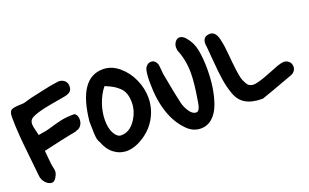

<svg xmlns="http://www.w3.org/2000/svg" viewBox="-86 -1073 2575 1602"><g transform="rotate(-20 1201.5 -272.0)"><path d="M490 -222 487 -219Q476 -216 463.5 -213.5Q451 -211 431 -207.5Q411 -204 347 -190Q283 -176 187 -154Q198 -37 199 -29Q200 -23 205 -0.5Q210 22 210 34Q210 57 192 86.5Q174 116 154 116Q124 116 98 88.5Q72 61 69 23Q64 -34 51.5 -145Q39 -256 32 -345Q25 -434 25 -513Q25 -561 46.5 -573.5Q68 -586 140 -587Q153 -587 167.5 -590.5Q182 -594 200 -600Q218 -606 228 -608Q252 -613 305 -625Q358 -637 398.5 -645Q439 -653 477 -658Q482 -660 493 -660Q522 -660 543.5 -642Q565 -624 565 -592Q565 -559 546 -544Q527 -529 490 -523Q327 -496 276 -482Q211 -465 187 -448.5Q163 -432 163 -400Q163 -374 184 -296Q252 -305 305.5 -321.5Q359 -338 405 -348Q451 -358 524 -358Q550 -341 550 -301Q550 -272 533.5 -249Q517 -226 490 -222Z M643 -66Q636 -77 631.5 -89Q627 -101 625 -119.5Q623 -138 622.5 -152.5Q622 -167 621.5 -199.5Q621 -232 620 -255Q657 -629 873 -629Q950 -629 1015.5 -573.5Q1081 -518 1116 -437.5Q1151 -357 1151 -278Q1151 -175 1097 -86.5Q1043 2 939 54Q883 81 833 81Q769 81 718.5 42.5Q668 4 643 -66ZM842 -491 836 -488Q794 -435 769.5 -363Q745 -291 745 -222Q745 -149 770.5 -103.5Q796 -58 831 -58Q905 -58 956 -131.5Q1007 -205 1007 -285Q1007 -331 995.5 -364.5Q984 -398 958.5 -421.5Q933 -445 908.5 -459Q884 -473 842 -491Z M1390 -140Q1401 -98 1427 -60.5Q1453 -23 1484 -23Q1491 -23 1497 -26.5Q1503 -30 1507.5 -37Q1512 -44 1515 -50.5Q1518 -57 1520.5 -68Q1523 -79 1524.5 -85.5Q1526 -92 1527.5 -104Q1529 -116 1530 -120Q1554 -260 1554 -349Q1554 -465 1513 -562Q1510 -586 1510 -588Q1510 -616 1526 -638Q1542 -660 1565 -660Q1592 -660 1618 -630Q1665 -577 1679.5 -503Q1694 -429 1694 -332Q1694 -250 1683 -175Q1672 -100 1648 -32Q1624 36 1579.5 76Q1535 116 1476 116Q1408 116 1355 63Q1205 -87 1205 -390Q1205 -418 1205.5 -434Q1206 -450 1209.5 -475.5Q1213 -501 1219.5 -514.5Q1226 -528 1239.5 -539Q1253 -550 1273 -550Q1296 -550 1309.5 -534Q1323 -518 1326 -501Q1329 -484 1331 -456Q1333 -428 1334 -420Q1372 -212 1390 -140Z M2333 -45Q2092 44 2045 59Q1949 59 1893.5 25.5Q1838 -8 1814 -80Q1793 -141 1782.5 -208.5Q1772 -276 1764.5 -373.5Q1757 -471 1753 -508Q1750 -524 1750 -539Q1750 -566 1765 -583.5Q1780 -601 1815 -601Q1839 -601 1856 -582Q1873 -563 1881.5 -526.5Q1890 -490 1894.5 -458Q1899 -426 1903 -378.5Q1907 -331 1909 -312L1912 -288Q1915 -257 1917.5 -240Q1920 -223 1925 -194Q1930 -165 1937 -148Q1944 -131 1954 -113Q1964 -95 1979 -86.5Q1994 -78 2013 -78Q2029 -78 2054.5 -84.5Q2080 -91 2096 -96.5Q2112 -102 2146.5 -115Q2181 -128 2188 -131Q2197 -134 2218 -143Q2239 -152 2252 -156.5Q2265 -161 2282.5 -165.5Q2300 -170 2313 -170Q2337 -170 2357 -153Q2377 -136 2377 -105Q2377 -85 2364.5 -68.5Q2352 -52 2333 -45Z"/></g></svg>

Font: Because We Learn
Style: Regular
Weight: 400
Designer: Liz Wetzel, Aaron Williamson, Russ McMullin
Foundry: Red Hat
Version: Version 1.000